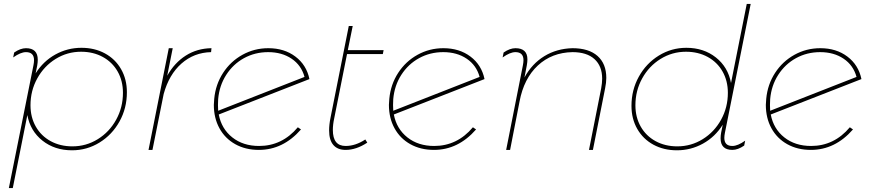

<svg xmlns="http://www.w3.org/2000/svg" viewBox="-20 -762 4430 976"><path d="M150 -430Q153 -445 153 -456Q153 -497 112 -497Q85 -497 47 -470L52 -495Q84 -517 112 -517Q172 -517 172 -458Q172 -445 169 -428L161 -389Q200 -451 261.5 -485Q323 -519 394 -519Q461 -519 513.5 -490.5Q566 -462 595.5 -410.5Q625 -359 625 -293Q625 -212 587.5 -144.5Q550 -77 486 -37.5Q422 2 346 2Q258 2 196 -47Q134 -96 119 -177L45 194H25ZM348 -18Q418 -18 477 -54.5Q536 -91 570.5 -153.5Q605 -216 605 -290Q605 -351 578 -398.5Q551 -446 502.5 -472.5Q454 -499 392 -499Q322 -499 263 -462.5Q204 -426 169.5 -363.5Q135 -301 135 -227Q135 -166 162 -118.5Q189 -71 237.5 -44.5Q286 -18 348 -18Z M1055 -517 1053 -497Q966 -495 902.5 -439Q839 -383 812 -284L755 0H735L838 -517H858L830 -377Q867 -443 924.5 -479.5Q982 -516 1055 -517Z M1494 -115 1510 -104Q1419 0 1296 0Q1228 0 1176 -29Q1124 -58 1095.5 -110Q1067 -162 1067 -229Q1067 -240 1069 -260Q1076 -333 1114 -391.5Q1152 -450 1212.5 -483.5Q1273 -517 1344 -517Q1425 -517 1481.5 -474.5Q1538 -432 1553 -360L1092 -180Q1106 -107 1161 -63.5Q1216 -20 1297 -20Q1414 -20 1494 -115ZM1088 -228Q1088 -209 1089 -199L1528 -371Q1512 -430 1462.5 -463.5Q1413 -497 1343 -497Q1276 -497 1220.5 -466.5Q1165 -436 1130 -381.5Q1095 -327 1089 -258Q1088 -248 1088 -228Z M1679 -161Q1672 -129 1672 -101Q1672 -20 1737 -20Q1787 -20 1837 -53L1847 -37Q1791 0 1737 0Q1696 0 1674.5 -25Q1653 -50 1653 -99Q1653 -129 1660 -163L1753 -630H1773L1748 -507H1930L1926 -487H1744Z M2384 -115 2400 -104Q2309 0 2186 0Q2118 0 2066 -29Q2014 -58 1985.5 -110Q1957 -162 1957 -229Q1957 -240 1959 -260Q1966 -333 2004 -391.5Q2042 -450 2102.5 -483.5Q2163 -517 2234 -517Q2315 -517 2371.5 -474.5Q2428 -432 2443 -360L1982 -180Q1996 -107 2051 -63.5Q2106 -20 2187 -20Q2304 -20 2384 -115ZM1978 -228Q1978 -209 1979 -199L2418 -371Q2402 -430 2352.5 -463.5Q2303 -497 2233 -497Q2166 -497 2110.5 -466.5Q2055 -436 2020 -381.5Q1985 -327 1979 -258Q1978 -248 1978 -228Z M2638 -430Q2641 -445 2641 -456Q2641 -497 2600 -497Q2573 -497 2535 -470L2540 -495Q2572 -517 2600 -517Q2661 -517 2661 -460Q2661 -447 2658 -430L2646 -368Q2684 -438 2747 -476.5Q2810 -515 2890 -517Q2973 -517 3017.5 -477.5Q3062 -438 3062 -366Q3062 -342 3056 -313L2994 0H2974L3036 -313Q3041 -341 3041 -362Q3041 -426 3002 -461.5Q2963 -497 2890 -497Q2785 -495 2714 -429Q2643 -363 2621 -246L2573 0H2553Z M3665 -87Q3662 -72 3662 -61Q3662 -20 3703 -20Q3730 -20 3768 -47L3763 -22Q3731 0 3703 0Q3643 0 3643 -59Q3643 -73 3646 -89L3654 -128Q3615 -66 3553.5 -32Q3492 2 3421 2Q3354 2 3301.5 -26.5Q3249 -55 3219.5 -106.5Q3190 -158 3190 -224Q3190 -305 3227.5 -372.5Q3265 -440 3329 -479.5Q3393 -519 3469 -519Q3557 -519 3619 -470Q3681 -421 3696 -340L3776 -742H3796ZM3467 -499Q3397 -499 3338 -462.5Q3279 -426 3244.5 -363.5Q3210 -301 3210 -227Q3210 -166 3237 -118.5Q3264 -71 3312.5 -44.5Q3361 -18 3423 -18Q3493 -18 3552 -54.5Q3611 -91 3645.5 -153.5Q3680 -216 3680 -290Q3680 -351 3653 -398.5Q3626 -446 3577.5 -472.5Q3529 -499 3467 -499Z M4300 -115 4316 -104Q4225 0 4102 0Q4034 0 3982 -29Q3930 -58 3901.5 -110Q3873 -162 3873 -229Q3873 -240 3875 -260Q3882 -333 3920 -391.5Q3958 -450 4018.5 -483.5Q4079 -517 4150 -517Q4231 -517 4287.5 -474.5Q4344 -432 4359 -360L3898 -180Q3912 -107 3967 -63.5Q4022 -20 4103 -20Q4220 -20 4300 -115ZM3894 -228Q3894 -209 3895 -199L4334 -371Q4318 -430 4268.5 -463.5Q4219 -497 4149 -497Q4082 -497 4026.5 -466.5Q3971 -436 3936 -381.5Q3901 -327 3895 -258Q3894 -248 3894 -228Z"/></svg>

Font: TypoPRO Montserrat Alternates
Style: Italic
Weight: 250
Italic angle: -11.3°
Designer: Julieta Ulanovsky
Foundry: Julieta Ulanovsky
Version: Version 6.001